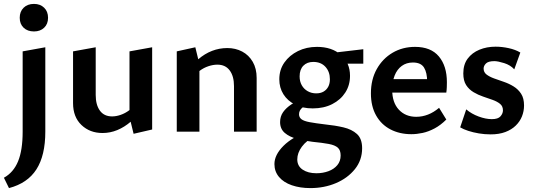

<svg xmlns="http://www.w3.org/2000/svg" viewBox="-37 -674 2738 983"><path d="M79 0V-411L195 -432V0Q195 122 149.5 193Q104 264 9 289L-17 236Q32 209 55.5 152Q79 95 79 0ZM137 -513Q104 -513 84 -532Q64 -551 64 -583Q64 -615 84 -634.5Q104 -654 137 -654Q169 -654 189 -634.5Q209 -615 209 -583Q209 -551 189 -532Q169 -513 137 -513Z M488 7Q423 7 380 -34Q337 -75 337 -146V-411L453 -432V-188Q453 -137 474.5 -107.5Q496 -78 537 -78Q558 -78 581 -86Q604 -94 624 -109Q644 -124 656 -146L693 -121Q666 -80 633 -51.5Q600 -23 563.5 -8Q527 7 488 7ZM647 11 626 -75V-411L742 -432V-11Z M1161 0V-233Q1161 -284 1139 -313.5Q1117 -343 1076 -343Q1054 -343 1030 -335Q1006 -327 986 -312Q966 -297 953 -275L917 -300Q945 -342 978 -370.5Q1011 -399 1048.5 -413.5Q1086 -428 1127 -428Q1169 -428 1203 -410Q1237 -392 1257 -357.5Q1277 -323 1277 -275V0ZM868 0V-411L963 -432L984 -346V0Z M1552 289Q1499 289 1457 274.5Q1415 260 1391.5 232Q1368 204 1368 166Q1368 119 1414.5 72.5Q1461 26 1554 -8L1580 20Q1532 45 1508.5 77Q1485 109 1485 142Q1485 176 1512.5 194.5Q1540 213 1583 213Q1616 213 1644.5 202.5Q1673 192 1690 171.5Q1707 151 1707 122Q1707 95 1692.5 82Q1678 69 1646 63Q1614 57 1563 52Q1522 47 1483.5 37Q1445 27 1421 6.5Q1397 -14 1397 -49Q1397 -78 1412.5 -100Q1428 -122 1455.5 -140Q1483 -158 1519 -174L1547 -144Q1531 -138 1512.5 -124Q1494 -110 1494 -89Q1494 -73 1506.5 -63.5Q1519 -54 1548.5 -48.5Q1578 -43 1628 -37Q1678 -32 1721 -22Q1764 -12 1790.5 12Q1817 36 1817 85Q1817 146 1780 192Q1743 238 1683 263.5Q1623 289 1552 289ZM1564 -119Q1512 -119 1473.5 -138.5Q1435 -158 1414 -191.5Q1393 -225 1393 -268Q1393 -317 1419 -354Q1445 -391 1488.5 -412.5Q1532 -434 1586 -434Q1662 -434 1708.5 -393Q1755 -352 1755 -286Q1755 -238 1731 -200.5Q1707 -163 1664 -141Q1621 -119 1564 -119ZM1582 -196Q1604 -196 1619.5 -205Q1635 -214 1643.5 -230Q1652 -246 1652 -268Q1652 -307 1629 -332Q1606 -357 1567 -357Q1535 -357 1516 -337.5Q1497 -318 1497 -283Q1497 -257 1508 -237.5Q1519 -218 1538.5 -207Q1558 -196 1582 -196ZM1655 -348 1644 -401 1823 -422V-348Z M2069 13Q2009 13 1962 -11.5Q1915 -36 1888.5 -83Q1862 -130 1862 -196Q1862 -267 1892 -320.5Q1922 -374 1973 -404Q2024 -434 2088 -434Q2169 -434 2210 -385Q2251 -336 2251 -253Q2251 -242 2250.5 -227.5Q2250 -213 2248 -200H2150V-255Q2150 -302 2134 -328Q2118 -354 2077 -354Q2044 -354 2020 -336.5Q1996 -319 1983.5 -287.5Q1971 -256 1971 -214Q1971 -149 2005 -112.5Q2039 -76 2094 -76Q2125 -76 2154.5 -87.5Q2184 -99 2211 -122L2248 -62Q2219 -33 2188 -16.5Q2157 0 2127 6.5Q2097 13 2069 13ZM1918 -200 1931 -269H2235V-200Z M2475 14Q2444 14 2414.5 9Q2385 4 2360.5 -4Q2336 -12 2319 -22L2350 -114Q2377 -91 2413.5 -77.5Q2450 -64 2481 -64Q2513 -64 2525.5 -78.5Q2538 -93 2538 -109Q2538 -130 2523.5 -142Q2509 -154 2485.5 -162.5Q2462 -171 2436.5 -179.5Q2411 -188 2387.5 -202Q2364 -216 2349.5 -238.5Q2335 -261 2335 -298Q2335 -344 2357.5 -374Q2380 -404 2417.5 -419.5Q2455 -435 2500 -435Q2533 -435 2567.5 -427.5Q2602 -420 2627 -405L2596 -319Q2576 -341 2544 -351Q2512 -361 2494 -361Q2463 -361 2451 -349Q2439 -337 2439 -323Q2439 -304 2454 -292.5Q2469 -281 2492.5 -272.5Q2516 -264 2542.5 -255Q2569 -246 2592.5 -231.5Q2616 -217 2631 -194Q2646 -171 2646 -134Q2646 -105 2635.5 -78.5Q2625 -52 2603.5 -31Q2582 -10 2550 2Q2518 14 2475 14Z"/></svg>

Font: Ysabeau Office
Style: Bold
Weight: 700
Designer: Christian Thalmann (Catharsis Fonts)
Version: Version 2.001;gftools[0.9.30]; featfreeze: tnum,lnum,ss02